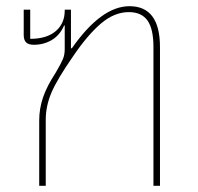

<svg xmlns="http://www.w3.org/2000/svg" viewBox="-20 -597 636 617"><path d="M106 0V-210Q106 -247.6 118.2 -283.7Q130.4 -319.8 159.2 -363.8Q176.8 -394 182.4 -407.7Q188 -421.4 188 -439V-515.1H186Q172.4 -483.9 146.5 -468.5Q120.6 -453.1 88.9 -453.1Q71.8 -453.1 64 -460.7Q56.2 -468.3 56.2 -484.9V-565.9H77.1V-472.2Q129.9 -472.2 158.9 -496.8Q188 -521.5 188 -563V-565.9H208V-441.9H210.9Q305.7 -577.1 396 -577.1Q494.1 -577.1 494.1 -445.8V0H473.1V-445.8Q473.1 -504.4 453.9 -531.2Q434.6 -558.1 394 -558.1Q347.2 -558.1 303.7 -520.8Q260.3 -483.4 214.8 -416Q163.6 -342.3 145.3 -299.3Q127 -256.3 127 -211.9V0Z"/></svg>

Font: Anuphan Thin
Style: Regular
Weight: 250
Designer: Mike Abbink, Paul van der Laan, Pieter van Rosmalen, Mint Tantisuwanna
Foundry: Bold Monday; Cadson Demak
Version: Version 3.002;hotconv 1.0.109;makeotfexe 2.5.65596